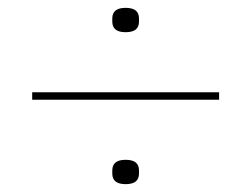

<svg xmlns="http://www.w3.org/2000/svg" viewBox="-20 -550 640 489"><path d="M62 -296V-315H538V-296ZM300 -81C277 -81 266 -90 266 -108V-116C266 -134 277 -143 300 -143C323 -143 334 -134 334 -116V-108C334 -90 323 -81 300 -81ZM300 -468C277 -468 266 -477 266 -495V-503C266 -521 277 -530 300 -530C323 -530 334 -521 334 -503V-495C334 -477 323 -468 300 -468Z"/></svg>

Font: Plexus Sans Thin
Style: Regular
Weight: 250
Version: Version 2.001;PS 002.001;hotconv 1.0.70;makeotf.lib2.5.58329